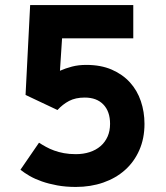

<svg xmlns="http://www.w3.org/2000/svg" viewBox="-20 -720 650 752"><path d="M132.8 -161.1Q145.5 -152.8 160.2 -144.8Q174.8 -136.7 192.1 -130.4Q209.5 -124 230.5 -120.1Q251.5 -116.2 276.9 -116.2Q306.6 -116.2 331.3 -124.3Q356 -132.3 373.8 -147.7Q391.6 -163.1 401.4 -185.1Q411.1 -207 411.1 -234.9Q411.1 -283.2 385 -310.5Q358.9 -337.9 312 -337.9Q275.9 -337.9 250.7 -324.7Q225.6 -311.5 205.1 -289.1L80.1 -348.1L98.1 -700.2H502V-569.8H223.1L214.8 -442.9Q236.8 -452.6 262 -459.2Q287.1 -465.8 317.9 -465.8Q375 -465.8 417.7 -447.3Q460.4 -428.7 489 -397.2Q517.6 -365.7 531.7 -323.7Q545.9 -281.7 545.9 -234.9Q545.9 -177.7 525.6 -131.8Q505.4 -85.9 469.5 -54Q433.6 -22 384.3 -4.9Q335 12.2 276.9 12.2Q237.3 12.2 204.1 6.1Q170.9 0 143.8 -9.5Q116.7 -19 95.9 -31Q75.2 -43 60.1 -55.2Z"/></svg>

Font: Overpass
Style: Bold
Weight: 700
Designer: Delve Withrington
Foundry: Delve Fonts
Version: Version 1.001